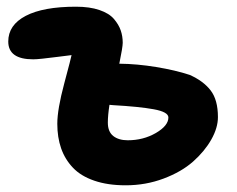

<svg xmlns="http://www.w3.org/2000/svg" viewBox="-20 -549 714 579"><path d="M358.9 9.8Q304.7 9.8 264.2 -4.2Q223.6 -18.1 199.7 -43.5Q175.8 -68.8 164.3 -101.8Q152.8 -134.8 152.8 -175.8Q152.8 -219.2 173.8 -297.6Q194.8 -376 195.8 -382.8Q179.7 -380.9 152.8 -377.4Q126 -374 108.2 -372.1Q90.3 -370.1 80.1 -370.1Q4.9 -370.1 4.9 -423.8Q4.9 -473.6 57.6 -501.2Q110.4 -528.8 209 -528.8Q250.5 -528.8 279.8 -518.8Q309.1 -508.8 323.5 -491.9Q337.9 -475.1 344 -457.5Q350.1 -439.9 350.1 -419.9Q350.1 -407.2 339.8 -356.9Q393.1 -356.4 450.9 -346.9Q508.8 -337.4 551.8 -323.2Q592.8 -305.2 615 -276.6Q637.2 -248 637.2 -195.8Q637.2 -163.6 617.2 -128.2Q597.2 -92.8 562.3 -61.8Q527.3 -30.8 473.4 -10.5Q419.4 9.8 358.9 9.8ZM305.2 -179.2Q305.2 -151.9 321.5 -138.9Q337.9 -126 365.2 -126Q412.1 -126 450 -147.9Q487.8 -169.9 487.8 -194.8Q487.8 -211.4 443.6 -219.5Q399.4 -227.5 320.8 -231.9Q318.8 -231.9 315.4 -232.4Q312 -232.9 310.1 -232.9Q305.2 -201.2 305.2 -179.2Z"/></svg>

Font: Shantell Sans Irregular
Style: Bold
Weight: 700
Designer: Stephen Nixon, Anya Danilova, Shantell Martin
Foundry: Arrow Type
Version: Version 1.006;[9816181b4]